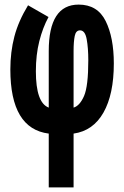

<svg xmlns="http://www.w3.org/2000/svg" viewBox="-20 -575 540 835"><path d="M192 240H300V6Q385 -6 430 -85.5Q475 -165 475 -299Q475 -412 439.5 -483.5Q404 -555 322 -555Q192 -555 192 -353V-107Q136 -128 136 -265Q136 -337 151 -396Q166 -455 191 -501L102 -552Q60 -483 42.5 -416Q25 -349 25 -273Q25 -15 192 6ZM300 -107V-354Q300 -394 305 -418.5Q310 -443 328 -443Q350 -443 357 -404.5Q364 -366 364 -313Q364 -200 345.5 -157.5Q327 -115 300 -107Z"/></svg>

Font: Noto Sans Mono Condensed Extra
Style: Regular
Weight: 800
Width: 3
Designer: Monotype Design Team
Foundry: Monotype Imaging Inc.
Version: Version 1.900